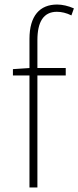

<svg xmlns="http://www.w3.org/2000/svg" viewBox="-20 -827 346 847"><path d="M110 0H145V-494H270V-527H145V-650C145 -729 171 -775 231 -775C251 -775 273 -770 295 -759L306 -790C281 -801 255 -807 232 -807C156 -807 110 -758 110 -655V-527L37 -522V-494H110Z"/></svg>

Font: Source Han Sans JP ExtraLight
Style: Regular
Weight: 250
Designer: Ryoko NISHIZUKA 西塚涼子 (kana, bopomofo & ideographs); Paul D. Hunt (Latin, Greek & Cyrillic); Sandoll Communications 산돌커뮤니
Foundry: Adobe
Version: Version 2.001;hotconv 1.0.107;makeotfexe 2.5.65593